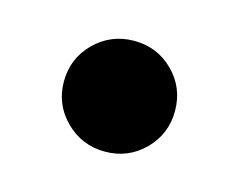

<svg xmlns="http://www.w3.org/2000/svg" viewBox="-41 -588 347 278"><g transform="rotate(15 132.0 -449.0)"><path d="M132.3 -365.7Q97.7 -365.7 73.2 -389.9Q48.8 -414.1 48.8 -448.7Q48.8 -483.4 73.2 -507.6Q97.7 -531.7 132.3 -531.7Q167 -531.7 191.2 -507.6Q215.3 -483.4 215.3 -448.7Q215.3 -414.1 191.2 -389.9Q167 -365.7 132.3 -365.7Z"/></g></svg>

Font: Inter 28pt
Style: Bold
Weight: 700
Designer: Rasmus Andersson
Foundry: rsms
Version: Version 4.001;git-66647c0bb